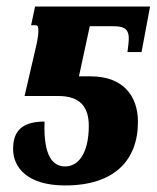

<svg xmlns="http://www.w3.org/2000/svg" viewBox="-20 -556 478 586"><path d="M179 10C328 10 401 -66 401 -184C401 -265 354 -323 257 -323H221L254 -476H318C349 -476 373 -475 373 -439C373 -426 371 -414 369 -397H412L438 -536H87L75 -479H87C97 -479 97 -473 97 -459C97 -451 95 -439 93 -427L55 -263H158C225 -263 251 -229 251 -172C251 -88 219 -48 179 -48C141 -48 112 -80 116 -185C37 -185 20 -146 20 -101C20 -47 61 10 179 10Z"/></svg>

Font: Noto Serif Condensed Extra
Style: Italic
Weight: 800
Width: 3
Italic angle: -12°
Designer: Monotype Design Team
Foundry: Monotype Imaging Inc.
Version: Version 1.901